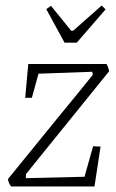

<svg xmlns="http://www.w3.org/2000/svg" viewBox="-20 -673 419 693"><path d="M316 -145 343 -144 321 0H20Q9 -15 9 -27L187 -246Q226 -293 258 -332.5Q290 -372 315 -403L313 -414L119 -407L95 -320H71L82 -442H364Q370 -434 374 -416L74 -45L73 -30L285 -35ZM147 -640 164 -652 237 -562H244L347 -653L361 -639L257 -519H213Z"/></svg>

Font: Grenze ExtraLight
Style: Italic
Weight: 275
Italic angle: -10°
Designer: Renata Polastri
Foundry: Omnibus-Type
Version: Version 1.002; ttfautohint (v1.8)